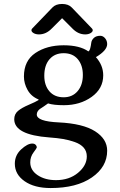

<svg xmlns="http://www.w3.org/2000/svg" viewBox="-20 -731 608 971"><path d="M294 -639 242 -587Q213 -557 177 -557Q161 -557 150 -563.5Q139 -570 139 -578Q139 -583 143 -587L245 -693Q262 -711 294 -711Q326 -711 343 -693L445 -587Q449 -583 449 -578Q449 -570 438 -563.5Q427 -557 411 -557Q375 -557 346 -587ZM263 180Q330 180 374.5 143Q419 106 419 60Q419 34 403.5 16Q388 -2 358.5 -12.5Q329 -23 299.5 -28Q270 -33 229 -36Q52 -49 52 -128Q52 -154 71 -170Q90 -186 125.5 -201Q161 -216 175 -225V-228Q138 -243 119.5 -276Q101 -309 101 -344Q101 -424 159 -463Q217 -502 302 -502Q383 -502 427 -471Q433 -474 436.5 -487.5Q440 -501 441.5 -514.5Q443 -528 454.5 -539Q466 -550 487 -550Q501 -550 511.5 -537.5Q522 -525 522 -508Q522 -476 465 -442Q502 -401 502 -350Q502 -283 443.5 -241Q385 -199 303 -199Q251 -199 223 -208Q214 -201 201 -192.5Q188 -184 182 -180Q176 -176 171 -168.5Q166 -161 166 -152Q166 -117 277 -112Q400 -106 461 -67Q522 -28 522 31Q522 113 444.5 166.5Q367 220 236 220Q154 220 104.5 185.5Q55 151 55 97Q55 54 87 24.5Q119 -5 143 -5Q154 -5 160 1Q166 7 166 15Q166 18 149.5 40Q133 62 133 90Q133 130 170.5 155Q208 180 263 180ZM399 -352Q399 -401 373.5 -431.5Q348 -462 302 -462Q257 -462 230.5 -431.5Q204 -401 204 -348Q204 -299 230 -269Q256 -239 302 -239Q346 -239 372.5 -270Q399 -301 399 -352Z"/></svg>

Font: Marmelad
Style: Regular
Weight: 400
Designer: Manvel Shmavonyan
Foundry: Cyreal
Version: Version 1.001;PS 001.001;hotconv 1.0.88;makeotf.lib2.5.64775